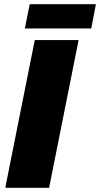

<svg xmlns="http://www.w3.org/2000/svg" viewBox="-20 -891 475 911"><path d="M353 -701H145L5 0H213ZM121 -871 98 -756H413L435 -871Z"/></svg>

Font: Argentum Sans ExtraBold
Style: Italic
Weight: 800
Italic angle: -11.3°
Designer: Julieta Ulanovsky
Foundry: Julieta Ulanovsky
Version: Version 5.001;February 15, 2019;FontCreator 11.5.0.2425 64-b